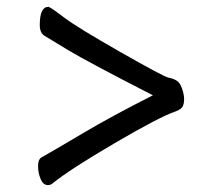

<svg xmlns="http://www.w3.org/2000/svg" viewBox="-20 -519 640 560"><path d="M120 21Q106 21 98.5 3Q91 -15 91 -34Q91 -56 103 -61Q137 -80 222 -130.5Q307 -181 426 -241Q233 -340 178.5 -373Q124 -406 110 -414.5Q96 -423 96 -446Q96 -499 121 -499Q126 -499 165.5 -469Q205 -439 331.5 -367Q458 -295 471.5 -292.5Q485 -290 495 -284Q505 -278 511 -260.5Q517 -243 517 -230Q517 -216 512.5 -208Q508 -200 492 -194Q447 -179 314.5 -101.5Q182 -24 132 17Q126 21 120 21Z"/></svg>

Font: LXGW WenKai TC
Style: Bold
Weight: 700
Designer: LXGW / Fontworks Inc.
Foundry: LXGW / Fontworks Inc.
Version: Version 1.330;April 28, 2024